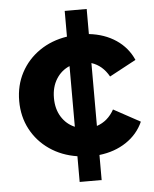

<svg xmlns="http://www.w3.org/2000/svg" viewBox="-54 -704 700 870"><g transform="rotate(-5 295.5 -269.0)"><path d="M452 -194 573 -128Q548 -72 495.5 -37Q443 -2 373 6V120H273V3Q202 -8 147.5 -45.5Q93 -83 62.5 -140.5Q32 -198 32 -269Q32 -340 62.5 -397.5Q93 -455 147.5 -492.5Q202 -530 273 -541V-658H373V-544Q444 -536 496 -501Q548 -466 573 -409L452 -344Q423 -396 373 -412V-126Q424 -143 452 -194ZM273 -131V-407Q235 -391 212.5 -355Q190 -319 190 -269Q190 -219 212.5 -183Q235 -147 273 -131Z"/></g></svg>

Font: Montserrat GRBold
Style: Regular
Weight: 700
Designer: Julieta Ulanovsky
Foundry: Julieta Ulanovsky
Version: Version 1.00 May 29, 2023, initial release